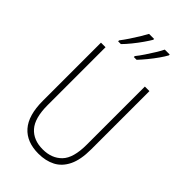

<svg xmlns="http://www.w3.org/2000/svg" viewBox="-286 -1037 1132 1132"><g transform="rotate(45 280.0 -470.5)"><path d="M482 -228Q482 -142 456.5 -89.5Q431 -37 385.5 -13.5Q340 10 280 10Q182 10 130 -49Q78 -108 78 -229V-714H116V-231Q116 -123 159 -74.5Q202 -26 280 -26Q355 -26 399.5 -72Q444 -118 444 -229V-714H482ZM414 -944Q404 -925 384 -896.5Q364 -868 340.5 -839.5Q317 -811 298 -791H275V-799Q292 -820 311 -848.5Q330 -877 347 -904.5Q364 -932 373 -951H414ZM284 -944Q273 -925 253.5 -897Q234 -869 210.5 -840Q187 -811 167 -791H144V-799Q161 -821 180 -849.5Q199 -878 215.5 -905Q232 -932 242 -951H284Z"/></g></svg>

Font: Noto Sans Lao Condensed ExtraLight
Style: Regular
Weight: 200
Width: 3
Designer: Monotype Design Team
Foundry: Monotype Imaging Inc.
Version: Version 2.003; ttfautohint (v1.8.4.7-5d5b)